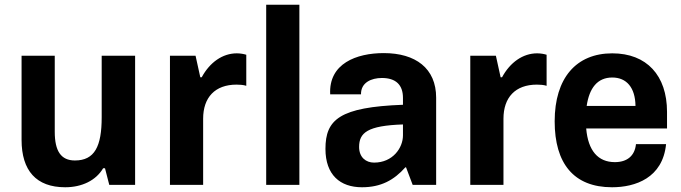

<svg xmlns="http://www.w3.org/2000/svg" viewBox="-20 -780 2875 810"><path d="M255 10C326 10 385 -19 415 -70H423L441 0H550V-545H409V-285C409 -162 379 -103 296 -103C237 -103 211 -143 211 -224V-545H71V-190C71 -60 133 10 255 10Z M697 0H837V-279C837 -369 887 -423 978 -423C991 -423 1007 -422 1019 -418V-549C1009 -552 995 -555 979 -555C919 -555 865 -517 831 -454H825L805 -545H697Z M1103 0H1243V-760H1103Z M1507 10C1587 10 1642 -20 1690 -74H1693L1721 0H1820V-368C1820 -492 1733 -556 1599 -556C1484 -556 1366 -512 1373 -382H1503C1502 -432 1547 -451 1591 -451C1650 -451 1680 -422 1680 -367V-338C1413 -328 1353 -276 1353 -152C1353 -42 1415 10 1507 10ZM1558 -94C1524 -94 1495 -116 1495 -160C1495 -220 1530 -250 1680 -255V-209C1680 -156 1637 -94 1558 -94Z M1964 0H2104V-279C2104 -369 2154 -423 2245 -423C2258 -423 2274 -422 2286 -418V-549C2276 -552 2262 -555 2246 -555C2186 -555 2132 -517 2098 -454H2092L2072 -545H1964Z M2794 -308C2794 -462 2708 -555 2563 -555C2411 -555 2320 -451 2320 -268C2320 -91 2400 10 2562 10C2660 10 2776 -29 2790 -172H2663C2658 -122 2625 -96 2574 -96C2503 -96 2461 -144 2453 -238H2794ZM2455 -333C2466 -408 2500 -453 2563 -453C2623 -453 2660 -411 2661 -333Z"/></svg>

Font: Kathrein 75 Bold
Style: Regular
Weight: 700
Designer: Lazydogs Typefoundry, based on Open Sans by Ascender Corporation
Foundry: Lazydogs Typefoundry
Version: Version 1.003;PS 001.003;hotconv 1.0.88;makeotf.lib2.5.64775